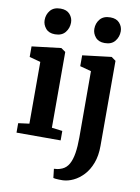

<svg xmlns="http://www.w3.org/2000/svg" viewBox="-110 -883 877 1199"><g transform="rotate(10 329.0 -284.0)"><path d="M38 0V-59.9L107.6 -69V-460.7L37 -479.6V-546.6L220.6 -568.5H222.6L250.3 -548.8V-68.4L317.8 -59.9V0ZM166.7 -646.4Q128.6 -646.4 108.7 -670.1Q88.8 -693.7 88.8 -723Q88.8 -758.5 110.5 -784.5Q132.2 -810.5 175.2 -810.5H176.2Q214.3 -810.5 234.2 -787.8Q254.1 -765.1 254.1 -735.8Q254.1 -700.3 232.4 -673.3Q210.7 -646.4 167.7 -646.4ZM374.4 243Q363.9 243.1 351.2 242.9Q338.6 242.6 328.2 241.6Q317.9 240.6 313.8 239L307.2 181.8Q314 182 328.2 179.9Q342.5 177.8 358.7 170.7Q385.1 159.4 400.7 131.6Q416.2 103.8 423 61.1Q429.7 18.4 429.7 -37.5L429.1 -458.6L357.9 -477.7V-546.6L539.5 -568.5H541.5L568.9 -548.8V-8.6Q568.9 53.4 551.1 100.2Q533.4 147 504.2 178.2Q475 209.3 440.9 225.5Q406.8 241.7 374.4 243ZM481.9 -646.4Q443.8 -646.4 423.9 -670.1Q404 -693.7 404 -723Q404 -758.5 425.7 -784.5Q447.4 -810.5 490.4 -810.5H491.4Q529.6 -810.5 549.4 -787.8Q569.3 -765.1 569.3 -735.8Q569.3 -700.3 547.6 -673.3Q526 -646.4 482.9 -646.4Z"/></g></svg>

Font: Merriweather Light
Style: Regular
Weight: 300
Designer: Eben Sorkin
Foundry: Eben Sorkin
Version: Version 2.100